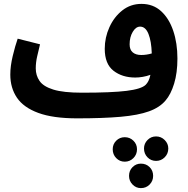

<svg xmlns="http://www.w3.org/2000/svg" viewBox="-20 -588 969 988"><path d="M377 21Q253 21 177 -7Q101 -35 67 -85.5Q33 -136 33 -204Q33 -248 45.5 -300Q58 -352 71 -389L186 -360Q179 -331 171.5 -299Q164 -267 164 -236Q164 -200 183.5 -171.5Q203 -143 254.5 -127Q306 -111 402 -111Q555 -111 631.5 -120.5Q708 -130 730 -152Q738 -160 744 -172Q750 -184 754 -203Q735 -196 714.5 -192.5Q694 -189 676 -189Q609 -189 564 -224Q519 -259 519 -337Q519 -395 543 -448Q567 -501 609.5 -534.5Q652 -568 708 -568Q768 -568 809 -530.5Q850 -493 871.5 -429.5Q893 -366 893 -287Q893 -213 876 -157.5Q859 -102 832 -71Q802 -35 746.5 -15Q691 5 601 13Q511 21 377 21ZM647 -360Q647 -332 663 -318.5Q679 -305 707 -305Q734 -305 761 -313Q759 -376 744 -413.5Q729 -451 701 -451Q679 -451 663 -424Q647 -397 647 -360ZM783 240Q757 240 739 221.5Q721 203 721 176Q721 151 739 132.5Q757 114 783 114Q809 114 827.5 132.5Q846 151 846 176Q846 203 827.5 221.5Q809 240 783 240ZM622 244Q596 244 578 225.5Q560 207 560 180Q560 154 578 136Q596 118 622 118Q648 118 666.5 136Q685 154 685 180Q685 207 666.5 225.5Q648 244 622 244ZM705 380Q680 380 662 361.5Q644 343 644 317Q644 290 662 272Q680 254 705 254Q732 254 750 272Q768 290 768 317Q768 343 750 361.5Q732 380 705 380Z"/></svg>

Font: Noto Sans Arabic Cond
Style: Bold
Weight: 700
Width: 3
Designer: Monotype Design Team, Nadine Chahine, Nizar Qandah and Khaled Hosny
Foundry: Monotype Imaging Inc.
Version: Version 2.012; ttfautohint (v1.8.4.7-5d5b)